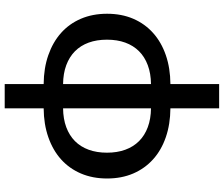

<svg xmlns="http://www.w3.org/2000/svg" viewBox="-86 -674 929 796"><g transform="rotate(90 378.0 -275.5)"><path d="M428.5 -73Q472.5 -73.5 506.8 -86.2Q541 -99 564.5 -122.2Q588 -145.5 600.2 -179Q612.5 -212.5 612.5 -255Q612.5 -297.5 600.2 -331Q588 -364.5 564.5 -388Q541 -411.5 506.8 -424.2Q472.5 -437 428.5 -437.5ZM328 -437.5Q284 -437 249.8 -424.2Q215.5 -411.5 192 -388Q168.5 -364.5 156.2 -331Q144 -297.5 144 -255Q144 -212.5 156.2 -179Q168.5 -145.5 192 -122.2Q215.5 -99 249.8 -86.2Q284 -73.5 328 -73ZM428.5 -518Q494.5 -517.5 548.2 -499Q602 -480.5 640 -446.2Q678 -412 698.8 -363.8Q719.5 -315.5 719.5 -255.5Q719.5 -195.5 698.8 -147Q678 -98.5 640 -64.5Q602 -30.5 548.2 -11.8Q494.5 7 428.5 7.5V169H328V7.5Q262 7 208.2 -11.8Q154.5 -30.5 116.2 -64.5Q78 -98.5 57.2 -147Q36.5 -195.5 36.5 -255.5Q36.5 -315.5 57.2 -363.8Q78 -412 116.2 -446.2Q154.5 -480.5 208.2 -499Q262 -517.5 328 -518V-720H428.5Z"/></g></svg>

Font: Lato 2
Style: Regular
Weight: 600
Designer: Lukasz Dziedzic with Adam Twardoch and Botio Nikoltchev
Foundry: tyPoland Lukasz Dziedzic
Version: Version 2.015; 2015-08-06; http://www.latofonts.com/